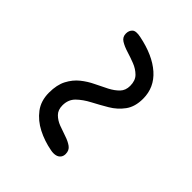

<svg xmlns="http://www.w3.org/2000/svg" viewBox="-23 -635 747 747"><g transform="rotate(-45 350.0 -262.0)"><path d="M472 -124Q428 -124 400 -144.5Q372 -165 354 -195.5Q336 -226 320 -256.5Q304 -287 284 -307.5Q264 -328 232 -328Q207 -328 192.5 -313.5Q178 -299 170 -278Q162 -257 155 -235.5Q148 -214 137.5 -199.5Q127 -185 107 -185Q95 -185 87 -191.5Q79 -198 76.5 -209.5Q74 -221 77 -236Q85 -279 104 -316Q123 -353 154 -376.5Q185 -400 230 -400Q273 -400 301.5 -385Q330 -370 348.5 -347Q367 -324 379.5 -297.5Q392 -271 404 -248Q416 -225 431.5 -210Q447 -195 472 -195Q501 -195 517 -211Q533 -227 542 -250Q551 -273 558 -296Q565 -319 575 -335Q585 -351 604 -351Q621 -351 630.5 -340.5Q640 -330 634 -302Q617 -218 575.5 -171Q534 -124 472 -124Z"/></g></svg>

Font: Shantell Sans Light Light
Style: Italic
Weight: 300
Italic angle: -11°
Version: Version 1.008;[ac192a2d6]